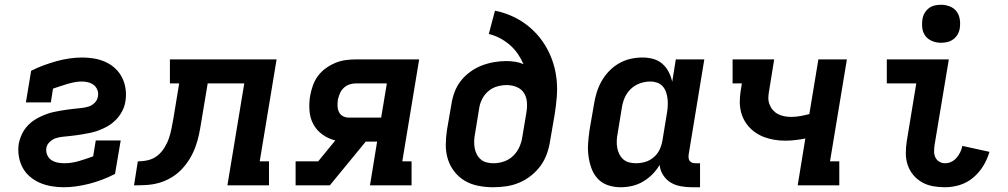

<svg xmlns="http://www.w3.org/2000/svg" viewBox="-20 -780 4240 808"><path d="M248 8Q222 8 196 3.5Q170 -1 147 -11Q124 -21 105 -37.5Q86 -54 74.5 -76Q63 -98 59 -124Q55 -150 59 -176Q62 -190 67.5 -204.5Q73 -219 81 -231.5Q89 -244 100 -255Q111 -266 124 -274.5Q137 -283 151 -289.5Q165 -296 179 -301Q193 -306 207.5 -309Q222 -312 236.5 -314.5Q251 -317 265.5 -319Q280 -321 294.5 -322.5Q309 -324 323.5 -325.5Q338 -327 352.5 -331.5Q367 -336 378.5 -347.5Q390 -359 392 -374Q395 -388 390 -401Q385 -414 375 -422Q365 -430 351.5 -433.5Q338 -437 324 -437Q309 -437 293.5 -434Q278 -431 263 -426.5Q248 -422 233 -417Q218 -412 203 -407L194 -349H89L111 -482Q136 -495 163.5 -505Q191 -515 217.5 -522.5Q244 -530 272 -534Q300 -538 327 -538Q352 -538 377.5 -533.5Q403 -529 425.5 -518.5Q448 -508 465.5 -491.5Q483 -475 494 -453Q505 -431 508.5 -405.5Q512 -380 508 -355Q506 -340 500.5 -326Q495 -312 486.5 -299Q478 -286 467 -275Q456 -264 443.5 -255.5Q431 -247 417 -240.5Q403 -234 389 -229Q375 -224 360 -221Q345 -218 331 -215.5Q317 -213 302.5 -211Q288 -209 273.5 -207.5Q259 -206 244 -204.5Q229 -203 215 -198.5Q201 -194 189 -182.5Q177 -171 175 -157Q173 -142 178.5 -128.5Q184 -115 195.5 -107Q207 -99 221.5 -96Q236 -93 251 -93Q281 -93 311.5 -102Q342 -111 372 -122L383 -189H488L464 -48Q439 -35 411.5 -24.5Q384 -14 357 -7Q330 0 302.5 4Q275 8 248 8Z M544 0 560 -101Q582 -101 603.5 -106Q625 -111 642.5 -125Q660 -139 672 -158.5Q684 -178 691 -198.5Q698 -219 702 -240.5Q706 -262 710 -283L734 -429H695V-530H1144L1073 -101H1112V0H937L1008 -429H854L827 -267Q823 -241 817.5 -214.5Q812 -188 802.5 -162Q793 -136 778.5 -112Q764 -88 744.5 -67.5Q725 -47 700.5 -32.5Q676 -18 649.5 -10.5Q623 -3 596.5 -1.5Q570 0 544 0Z M1224 0V-101H1319L1391 -189Q1362 -196 1337.5 -213.5Q1313 -231 1299 -256.5Q1285 -282 1282.5 -313.5Q1280 -345 1285 -376Q1289 -398 1296.5 -419.5Q1304 -441 1317.5 -459.5Q1331 -478 1350 -492Q1369 -506 1390.5 -515Q1412 -524 1434 -527Q1456 -530 1477 -530H1744L1673 -101H1712V0H1537L1567 -184H1519L1368 0ZM1448 -285H1584L1608 -429H1477Q1464 -429 1450.5 -424.5Q1437 -420 1426.5 -410Q1416 -400 1410.5 -387Q1405 -374 1402 -361Q1400 -347 1400.5 -333.5Q1401 -320 1406.5 -308.5Q1412 -297 1423.5 -291Q1435 -285 1448 -285Z M2055 8Q2024 8 1993 2Q1962 -4 1936.5 -19Q1911 -34 1892.5 -57.5Q1874 -81 1865 -109.5Q1856 -138 1856 -169.5Q1856 -201 1861 -233L1880 -343Q1884 -369 1893.5 -394Q1903 -419 1920 -440.5Q1937 -462 1960 -478.5Q1983 -495 2008 -504.5Q2033 -514 2059 -518.5Q2085 -523 2111 -523Q2130 -523 2148.5 -520Q2167 -517 2183 -510Q2173 -533 2159 -553.5Q2145 -574 2126 -590.5Q2107 -607 2084.5 -619Q2062 -631 2037 -637L2063 -735Q2098 -728 2130.5 -714Q2163 -700 2191 -679.5Q2219 -659 2241.5 -633.5Q2264 -608 2281 -577.5Q2298 -547 2308.5 -513Q2319 -479 2322.5 -443.5Q2326 -408 2323 -371Q2320 -334 2314 -297L2295 -187Q2291 -160 2281.5 -133Q2272 -106 2255 -82.5Q2238 -59 2214.5 -40.5Q2191 -22 2164.5 -11Q2138 0 2110 4Q2082 8 2055 8ZM2057 -93Q2079 -93 2101 -100.5Q2123 -108 2139.5 -124Q2156 -140 2165.5 -161Q2175 -182 2178 -203L2195 -305Q2199 -327 2197.5 -349Q2196 -371 2185.5 -388Q2175 -405 2155 -413.5Q2135 -422 2113 -422Q2093 -422 2073 -416.5Q2053 -411 2036.5 -397.5Q2020 -384 2010 -365Q2000 -346 1997 -327L1979 -217Q1976 -202 1975.5 -187Q1975 -172 1977.5 -157.5Q1980 -143 1986.5 -130.5Q1993 -118 2003.5 -109Q2014 -100 2028 -96.5Q2042 -93 2057 -93Z M2592 8Q2564 8 2538.5 -0.5Q2513 -9 2495.5 -28Q2478 -47 2469 -72Q2460 -97 2456.5 -123.5Q2453 -150 2455 -177.5Q2457 -205 2461 -233L2480 -343Q2484 -368 2491.5 -392Q2499 -416 2512 -439Q2525 -462 2544 -481.5Q2563 -501 2586 -514Q2609 -527 2634 -532.5Q2659 -538 2684 -538Q2707 -538 2729 -532Q2751 -526 2767.5 -511.5Q2784 -497 2794 -477.5Q2804 -458 2809 -436L2824 -530H2944L2878 -129Q2877 -121 2878 -114Q2879 -107 2883 -102Q2887 -97 2893.5 -95Q2900 -93 2908 -93H2926V8H2891Q2867 8 2843.5 3.5Q2820 -1 2801.5 -12.5Q2783 -24 2770.5 -43.5Q2758 -63 2756 -86Q2743 -64 2725 -46Q2707 -28 2685.5 -15.5Q2664 -3 2640 2.5Q2616 8 2592 8ZM2657 -93Q2677 -93 2696.5 -99Q2716 -105 2732 -119Q2748 -133 2756.5 -152Q2765 -171 2768 -190L2786 -300Q2789 -316 2790 -331.5Q2791 -347 2789.5 -362Q2788 -377 2783.5 -391Q2779 -405 2769.5 -416Q2760 -427 2746 -432Q2732 -437 2717 -437Q2695 -437 2673.5 -429.5Q2652 -422 2635 -406Q2618 -390 2609 -369Q2600 -348 2597 -327L2579 -217Q2576 -202 2575.5 -187Q2575 -172 2577.5 -158Q2580 -144 2586.5 -131Q2593 -118 2603.5 -109Q2614 -100 2628 -96.5Q2642 -93 2657 -93Z M3337 0 3369 -197Q3348 -193 3326.5 -190.5Q3305 -188 3284 -188Q3262 -188 3240 -191.5Q3218 -195 3197.5 -202.5Q3177 -210 3159.5 -222Q3142 -234 3128.5 -250Q3115 -266 3106.5 -285.5Q3098 -305 3095 -326.5Q3092 -348 3094 -371Q3096 -394 3100 -416L3102 -429H3063V-530H3238L3217 -400Q3214 -385 3213.5 -370Q3213 -355 3218 -341.5Q3223 -328 3232 -317.5Q3241 -307 3253 -300.5Q3265 -294 3279.5 -291Q3294 -288 3309 -288Q3328 -288 3347.5 -291.5Q3367 -295 3386 -300L3424 -530H3544L3473 -101H3512V0Z M3957 8Q3931 8 3906 3.5Q3881 -1 3860 -13Q3839 -25 3823.5 -43.5Q3808 -62 3800 -85.5Q3792 -109 3792 -135Q3792 -161 3796 -186L3836 -429H3712V-530H3973L3913 -170Q3911 -156 3911 -142.5Q3911 -129 3916.5 -117.5Q3922 -106 3933 -99.5Q3944 -93 3957 -93Q3971 -93 3983.5 -99Q3996 -105 4005.5 -116Q4015 -127 4021 -139.5Q4027 -152 4030 -166L4144 -141Q4135 -110 4118 -82Q4101 -54 4075.5 -32.5Q4050 -11 4019 -1.5Q3988 8 3957 8ZM3940 -600Q3921 -600 3903.5 -607Q3886 -614 3875 -628Q3864 -642 3861.5 -661Q3859 -680 3862 -699Q3864 -713 3871 -725Q3878 -737 3889 -745.5Q3900 -754 3913.5 -757Q3927 -760 3940 -760Q3959 -760 3977 -753Q3995 -746 4005.5 -732Q4016 -718 4019 -699Q4022 -680 4019 -661Q4017 -647 4010 -635Q4003 -623 3991.5 -614.5Q3980 -606 3966.5 -603Q3953 -600 3940 -600Z"/></svg>

Font: Iosevka Curly Slab Extended
Style: Bold Italic
Weight: 700
Width: 7
Italic angle: -9°
Monospace: yes
Designer: Belleve Invis
Foundry: Belleve Invis
Version: Version 11.0.0; ttfautohint (v1.8.3)